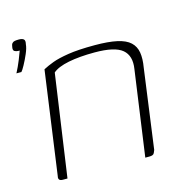

<svg xmlns="http://www.w3.org/2000/svg" viewBox="-80 -559 608 634"><g transform="rotate(-15 224.5 -242.5)"><path d="M2 -379Q12 -398 20.5 -419Q29 -440 32 -449Q31 -449 30 -449Q29 -449 27 -449Q21 -449 15 -452Q9 -455 11 -466Q12 -475 15.5 -479Q19 -483 24.5 -484Q30 -485 38 -485Q50 -485 55 -480.5Q60 -476 57 -464Q56 -451 48 -432.5Q40 -414 31.5 -398.5Q23 -383 19 -379ZM59 0Q42 0 46 -16L95 -368Q110 -376 130 -383.5Q150 -391 184.5 -396.5Q219 -402 275 -402Q322 -402 351.5 -395.5Q381 -389 396 -375Q411 -361 414.5 -339.5Q418 -318 413 -289L376 -17Q374 -12 372 -7.5Q370 -3 365.5 -1.5Q361 0 355 0H341L382 -292Q389 -336 363.5 -357.5Q338 -379 269 -379Q217 -379 179.5 -371.5Q142 -364 125 -349L75 0Z"/></g></svg>

Font: Genos ExtraLight
Style: Italic
Weight: 250
Italic angle: -8°
Designer: Robert E. Leuschke
Foundry: Robert E. Leuschke
Version: Version 1.010